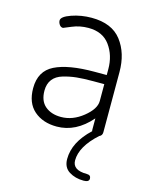

<svg xmlns="http://www.w3.org/2000/svg" viewBox="-105 -547 640 814"><g transform="rotate(15 215.5 -140.0)"><path d="M33 -126Q33 -201 92.5 -230.5Q152 -260 266 -260H320V-286Q320 -346 288.5 -389.5Q257 -433 194 -433Q156 -433 123 -419Q90 -405 89 -405Q79 -405 73 -414Q67 -423 67 -432Q67 -449 108.5 -463.5Q150 -478 196 -478Q285 -478 327 -423.5Q369 -369 369 -286V-22Q369 -7 356 -2Q284 63 284 124Q284 167 347 167Q365 167 365 183Q365 198 341 198Q304 198 277 181Q250 164 250 127Q250 53 322 -14Q321 -16 321 -22V-70Q255 6 171 6Q110 6 71.5 -27.5Q33 -61 33 -126ZM82 -128Q82 -83 108.5 -60.5Q135 -38 178 -38Q229 -38 274.5 -74.5Q320 -111 320 -146V-220H271Q228 -220 199 -217Q170 -214 141 -205.5Q112 -197 97 -177.5Q82 -158 82 -128Z"/></g></svg>

Font: Terminal Dosis
Style: Light
Weight: 300
Designer: EdgarTolentino, PabloImpallari, IginoMarini
Foundry: EdgarTolentino, PabloImpallari, IginoMarini
Version: Version 1.006